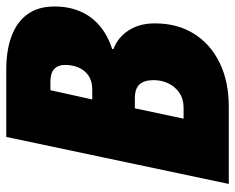

<svg xmlns="http://www.w3.org/2000/svg" viewBox="-89 -665 754 616"><g transform="rotate(-90 288.0 -357.0)"><path d="M5.9 0 156.7 -713.9H372.6Q435.1 -713.9 480.5 -696.8Q525.9 -679.7 550.5 -645.5Q575.2 -611.3 575.2 -559.1Q575.2 -514.2 559.8 -477.5Q544.4 -440.9 513.9 -414.8Q483.4 -388.7 438.5 -374V-370.1Q476.1 -356 498.5 -321.3Q521 -286.6 521 -237.3Q521 -165 487.8 -111.8Q454.6 -58.6 394.5 -29.3Q334.5 0 253.4 0ZM215.3 -145H250.5Q278.3 -145 298.1 -158.4Q317.9 -171.9 328.4 -193.6Q338.9 -215.3 338.9 -241.2Q338.9 -271 325.4 -286.1Q312 -301.3 280.8 -301.3H248.5ZM276.9 -438H308.1Q335.9 -438 353.5 -450.2Q371.1 -462.4 379.4 -482.2Q387.7 -502 387.7 -525.4Q387.7 -547.9 374.5 -560.1Q361.3 -572.3 334 -572.3H306.6Z"/></g></svg>

Font: Open Sans SemiCondensed ExtraBold
Style: Italic
Weight: 800
Width: 4
Italic angle: -12°
Designer: Monotype Design Team
Foundry: Monotype Imaging Inc.
Version: Version 3.003